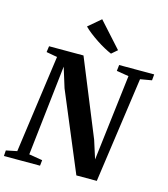

<svg xmlns="http://www.w3.org/2000/svg" viewBox="-148 -1103 1063 1212"><g transform="rotate(15 383.5 -497.0)"><path d="M-8 0 -5.5 -37 65.5 -51.5 154 -690.5 82.5 -703.5 88 -743H313L515.5 -247L553.5 -128L621 -690.5L541.5 -703.5L546 -743H775L771.5 -703.5L696.5 -690.5L599 0H465.5L251 -512L210.5 -642.5L144 -51.5L232 -37L228 0ZM477.5 -799Q457 -807.5 430.8 -821.8Q404.5 -836 377.5 -854Q350.5 -872 326.8 -890.5Q303 -909 287 -925.5L368 -994.5L515 -831.5Z"/></g></svg>

Font: Merriweather 60pt
Style: Bold Italic
Weight: 700
Italic angle: -7.8°
Version: Version 2.101